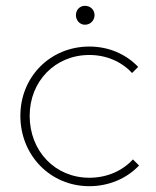

<svg xmlns="http://www.w3.org/2000/svg" viewBox="-20 -630 535 660"><path d="M287 10C354 10 415 -16 458 -61L437 -82C400 -42 347 -19 287 -19C170 -19 82 -110 82 -232C82 -351 170 -441 287 -441C346 -441 398 -418 434 -379L455 -400C413 -444 354 -470 287 -470C153 -470 50 -366 50 -232C50 -96 153 10 287 10ZM241 -578C241 -560 254 -545 272 -545C291 -545 305 -560 305 -578C305 -596 291 -610 272 -610C254 -610 241 -596 241 -578Z"/></svg>

Font: MV Cash Thin
Style: Regular
Weight: 100
Designer: Rodrigo Fuenzalida
Foundry: fragTYPE
Version: Version 1.100;Glyphs 3.1.2 (3151)